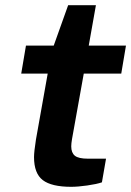

<svg xmlns="http://www.w3.org/2000/svg" viewBox="-20 -701 501 733"><path d="M252 12.2Q176.8 12.2 143.3 -13.4Q109.9 -39.1 109.9 -101.1Q109.9 -121.1 117.2 -168L162.1 -419.9H61L79.1 -526.9H185.1L240.2 -681.2H346.2L318.8 -526.9H460.9L442.9 -419.9H299.8L254.9 -169.9Q252 -152.8 252 -142.1Q252 -117.7 265.9 -106.4Q279.8 -95.2 315.9 -95.2H384.8L369.1 -4.9Q349.1 2 313.2 7.1Q277.3 12.2 252 12.2Z"/></svg>

Font: Archivo Expanded SemiBold
Style: Italic
Weight: 600
Width: 7
Italic angle: -10°
Designer: Hector Gatti
Foundry: Omnibus-Type
Version: Version 2.001